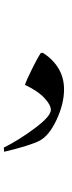

<svg xmlns="http://www.w3.org/2000/svg" viewBox="-65 -741 385 1022"><path d="M117.7 -720.7ZM146.5 261.7ZM-43 66.9 -44.9 44.9Q36.1 4.4 120.8 -58.8Q205.6 -122.1 205.6 -155.8Q205.6 -183.6 169.9 -220.9Q134.3 -258.3 67.9 -289.1Q75.7 -314 105.5 -374Q135.3 -434.1 152.8 -459.5H163.6Q216.3 -426.3 246.1 -377Q275.9 -327.6 275.9 -265.6Q275.9 -188 235.8 -102.8Q195.8 -17.6 145 8.3Q94.2 34.2 -43 66.9ZM205.6 22Z"/></svg>

Font: Noto Nastaliq Urdu
Style: Regular
Weight: 400
Designer: Monotype Design Team
Foundry: Monotype Imaging Inc.
Version: Version 1.02 uh